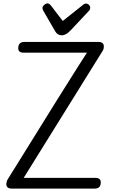

<svg xmlns="http://www.w3.org/2000/svg" viewBox="-20 -1106 664 1126"><path d="M119 -797Q87 -797 87 -823Q87 -860 123 -860H557Q589 -860 589 -833Q589 -819 584 -811L119 -63H539Q571 -63 571 -36Q571 0 535 0H49Q17 0 17 -27Q17 -34 22 -49Q388 -639 438.5 -717Q489 -795 490 -797ZM470 -1080Q475 -1085 484.5 -1085Q494 -1085 501.5 -1077.5Q509 -1070 509 -1061Q509 -1052 505 -1046L396 -930Q368 -899 342.5 -899Q317 -899 304 -922L235 -1041Q229 -1051 229 -1059.5Q229 -1068 239 -1077Q249 -1086 259 -1086Q269 -1086 279 -1073L348 -983Z"/></svg>

Font: Kite One
Style: Regular
Weight: 400
Designer: Eduardo Rodriguez Tunni
Foundry: Eduardo Rodriguez Tunni
Version: Version 1.001